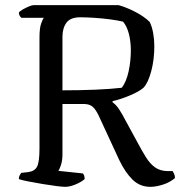

<svg xmlns="http://www.w3.org/2000/svg" viewBox="-20 -724 705 744"><path d="M232 0Q223 0 199 -3Q175 -6 145 -11Q115 -16 89.5 -21Q64 -26 53 -30Q53 -38 56 -44Q59 -50 62 -54L88 -57Q114 -60 123.5 -78Q133 -96 133 -148V-578Q133 -615 139.5 -633Q146 -651 150 -655H63Q54 -662 53 -675Q57 -681 68.5 -687.5Q80 -694 92 -699Q104 -704 110 -704H440Q472 -695 506 -677Q540 -659 560 -639Q569 -621 573.5 -596Q578 -571 578 -545Q578 -493 566 -448Q554 -403 536 -384Q519 -369 483 -354Q447 -339 416 -332V-328Q428 -319 435.5 -309Q443 -299 454 -280L515 -168Q531 -138 546 -114Q561 -90 580 -76Q599 -62 628 -61H649Q651 -57 654.5 -50.5Q658 -44 658 -34Q638 -17 611 -8.5Q584 0 563 0Q522 0 493.5 -28Q465 -56 442 -104L361 -279Q351 -299 340 -309.5Q329 -320 308 -321H222V-126Q222 -103 216.5 -85.5Q211 -68 206 -62L301 -52Q308 -45 308 -30Q294 -18 272 -9Q250 0 232 0ZM222 -374Q290 -374 350 -376.5Q410 -379 452 -384Q470 -408 478.5 -448Q487 -488 487 -528Q487 -563 479.5 -592.5Q472 -622 457 -640Q437 -645 406.5 -649Q376 -653 344.5 -655Q313 -657 291 -657Q253 -657 237.5 -636Q222 -615 222 -581Z"/></svg>

Font: Texturina Light
Style: Regular
Weight: 300
Designer: Guillermo Torres Carreño
Foundry: Omnibus-Type
Version: Version 1.002; ttfautohint (v1.8.3)